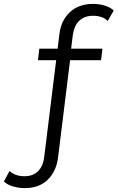

<svg xmlns="http://www.w3.org/2000/svg" viewBox="-110 -767 604 986"><path d="M18 199Q-14 199 -43 190.5Q-72 182 -90 165L-61 111Q-32 138 16 138Q58 138 84.5 113Q111 88 117 39L195 -591Q203 -661 248.5 -704Q294 -747 368 -747Q399 -747 427.5 -738.5Q456 -730 474 -713L443 -659Q430 -673 410.5 -679.5Q391 -686 369 -686Q324 -686 297.5 -661Q271 -636 264 -587L254 -508L252 -475L188 43Q179 113 135 156Q91 199 18 199ZM85 -458 92 -517H416L409 -458Z"/></svg>

Font: MOST Montserrat
Style: Regular
Weight: 400
Designer: Julieta Ulanovsky
Foundry: Julieta Ulanovsky
Version: Version 8.000;March 11, 2024;FontCreator 15.0.0.2926 64-bit